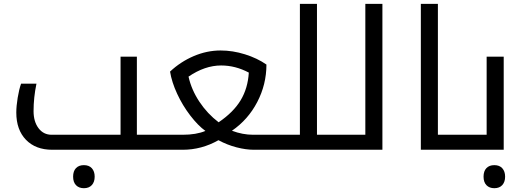

<svg xmlns="http://www.w3.org/2000/svg" viewBox="-20 -780 2728 1000"><path d="M252 0Q165.5 0 115.2 -52Q64.9 -104 64.9 -193.8Q64.9 -227.1 72 -270.5Q79.1 -314 89.8 -344.2H169.9Q154.8 -272 154.8 -201.2Q154.8 -146.5 180.7 -112.3Q206.5 -78.1 249 -78.1H607.9V-484.9H692.9V-78.1H826.2Q831.1 -78.1 831.1 -74.2V-4.9Q831.1 0 826.2 0ZM417 200.2Q391.1 200.2 376 184.6Q360.8 168.9 360.8 140.1Q360.8 111.3 375.7 95.7Q390.6 80.1 417 80.1Q443.8 80.1 458.5 96.4Q473.1 112.8 473.1 140.1Q473.1 167.5 458.5 183.8Q443.8 200.2 417 200.2Z M1118.7 -143.1Q1195.8 -195.3 1233.4 -257.8Q1271 -320.3 1275.9 -401.9Q1206.1 -439 1131.8 -439Q1046.9 -439 961.9 -380.9Q977.1 -312.5 1018.6 -250Q1060.1 -187.5 1118.7 -143.1ZM1302.7 0Q1260.7 0 1212.4 -12.5Q1164.1 -24.9 1117.7 -49.8Q1029.8 0 931.6 0H815.9Q811 0 811 -4.9V-74.2Q811 -78.1 815.9 -78.1H930.7Q1002.4 -78.1 1049.8 -98.1Q1011.2 -126 970.9 -178.5Q930.7 -231 902.6 -291.7Q874.5 -352.5 865.7 -407.2Q920.4 -458.5 989 -487.8Q1057.6 -517.1 1128.9 -517.1Q1191.9 -517.1 1255.9 -497.1Q1319.8 -477.1 1367.7 -443.8Q1367.7 -340.3 1319.8 -248.5Q1272 -156.7 1188 -99.1Q1243.7 -78.1 1298.8 -78.1H1419.9Q1424.8 -78.1 1424.8 -74.2V-4.9Q1424.8 0 1419.9 0Z M1410.2 0Q1405.3 0 1405.3 -4.9V-74.2Q1405.3 -78.1 1410.2 -78.1H1542V-759.8H1630.9V-78.1H1761.2Q1766.1 -78.1 1766.1 -74.2V-4.9Q1766.1 0 1761.2 0Z M1751 0Q1746.1 0 1746.1 -4.9V-74.2Q1746.1 -78.1 1751 -78.1H1882.8V-759.8H1971.7V0Z M2171.9 -759.8H2260.7V-78.1H2392.6Q2397.9 -78.1 2397.9 -74.2V-4.9Q2397.9 0 2392.6 0H2171.9Z M2382.8 0Q2377.9 0 2377.9 -4.9V-74.2Q2377.9 -78.1 2382.8 -78.1H2514.6V-484.9H2603.5V0ZM2554.7 200.2Q2528.8 200.2 2513.7 184.6Q2498.5 168.9 2498.5 140.1Q2498.5 111.3 2513.4 95.7Q2528.3 80.1 2554.7 80.1Q2581.5 80.1 2596.2 96.4Q2610.8 112.8 2610.8 140.1Q2610.8 167.5 2596.2 183.8Q2581.5 200.2 2554.7 200.2Z"/></svg>

Font: DroidArabicKufi
Style: Regular
Weight: 400
Designer: Pascal Zoghbi
Foundry: Ascender Corporation
Version: Version 1.00; ttfautohint (v1.4.1)